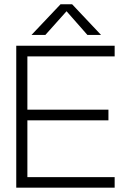

<svg xmlns="http://www.w3.org/2000/svg" viewBox="-20 -860 589 880"><path d="M257.5 -840.5 124.5 -700H188L285 -808.5L380.5 -700H443L310.5 -840.5ZM505.5 -650.5H54.5V0H505.5V-48H105.5V-308.5H477V-357.5H105.5V-601.5H505.5Z"/></svg>

Font: Overused Grotesk Light
Style: Regular
Weight: 300
Designer: RandomMaerks
Version: Version 0.005